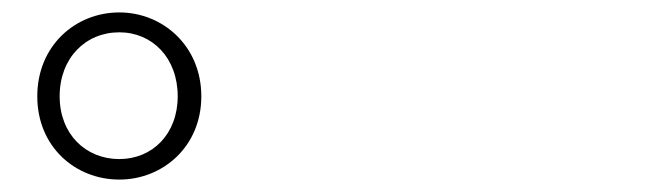

<svg xmlns="http://www.w3.org/2000/svg" viewBox="-20 -765 1040 309"><path d="M172 -509C118 -509 76 -549 76 -610C76 -672 118 -713 172 -713C225 -713 266 -672 266 -610C266 -549 225 -509 172 -509ZM172 -476C242 -476 304 -529 304 -610C304 -691 242 -745 172 -745C101 -745 40 -691 40 -610C40 -529 101 -476 172 -476Z"/></svg>

Font: Harano Aji Mincho
Style: Regular
Weight: 400
Foundry: Masamichi Hosoda
Version: HaranoAjiMincho-Regular version 20230610;ttx 4.39.4